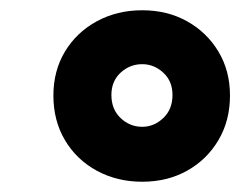

<svg xmlns="http://www.w3.org/2000/svg" viewBox="-20 -737 468 374"><path d="M257 -383Q208 -383 168.5 -404.5Q129 -426 106.5 -464Q84 -502 84 -551Q84 -599 106.5 -636.5Q129 -674 168.5 -695.5Q208 -717 257 -717Q306 -717 344.5 -695.5Q383 -674 405.5 -636.5Q428 -599 428 -551Q428 -502 405.5 -464Q383 -426 344.5 -404.5Q306 -383 257 -383ZM257 -490Q280 -490 298 -507Q316 -524 316 -552Q316 -579 298 -595.5Q280 -612 257 -612Q233 -612 215 -595.5Q197 -579 197 -552Q197 -524 215 -507Q233 -490 257 -490Z"/></svg>

Font: Livvic Black
Style: Italic
Weight: 900
Italic angle: -10°
Designer: Jacques Le Bailly, Baron von Fonthausen
Version: Version 1.001; ttfautohint (v1.8.2)